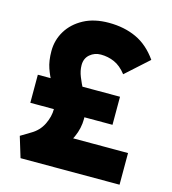

<svg xmlns="http://www.w3.org/2000/svg" viewBox="-101 -744 738 826"><g transform="rotate(15 268.0 -330.5)"><path d="M75 -480Q75 -529 100 -570Q125 -611 171.5 -636Q218 -661 283 -661Q352 -661 406 -636Q460 -611 500 -554L399 -463Q374 -495 345.5 -507.5Q317 -520 285 -520Q257 -520 236.5 -502.5Q216 -485 216 -455Q216 -430 226.5 -404Q237 -378 251 -351Q265 -324 275.5 -295Q286 -266 286 -234Q286 -192 268 -152Q250 -112 223 -82Q196 -52 171 -38L151 -141H507V0H66L38 -92L81 -118Q116 -138 133 -172.5Q150 -207 150 -241Q150 -271 138.5 -296.5Q127 -322 112 -347.5Q97 -373 86 -404.5Q75 -436 75 -480ZM411 -241H45V-366H411Z"/></g></svg>

Font: Gabarito
Style: Bold
Weight: 700
Designer: Leandro Assis / Alvaro Franca / Felipe Casaprima
Foundry: Naipe Foundry
Version: Version 1.000